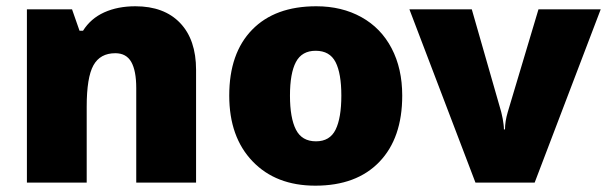

<svg xmlns="http://www.w3.org/2000/svg" viewBox="-20 -583 1938 613"><path d="M415 0V-301.8Q415 -356.9 399.2 -385Q383.3 -413.1 348.1 -413.1Q299.8 -413.1 278.3 -374.5Q256.8 -335.9 256.8 -242.2V0H65.9V-553.2H210L233.9 -484.9H245.1Q269.5 -523.9 312.7 -543.5Q356 -563 412.1 -563Q503.9 -563 554.9 -509.8Q606 -456.5 606 -359.9V0Z M1264.2 -277.8Q1264.2 -142.1 1191.2 -66.2Q1118.2 9.8 986.8 9.8Q860.8 9.8 786.4 -67.9Q711.9 -145.5 711.9 -277.8Q711.9 -413.1 784.9 -488Q857.9 -563 989.7 -563Q1071.3 -563 1133.8 -528.3Q1196.3 -493.7 1230.2 -429Q1264.2 -364.3 1264.2 -277.8ZM905.8 -277.8Q905.8 -206.5 924.8 -169.2Q943.8 -131.8 988.8 -131.8Q1033.2 -131.8 1051.5 -169.2Q1069.8 -206.5 1069.8 -277.8Q1069.8 -348.6 1051.3 -384.8Q1032.7 -420.9 987.8 -420.9Q943.8 -420.9 924.8 -385Q905.8 -349.1 905.8 -277.8Z M1498 0 1287.1 -553.2H1486.3L1580.1 -226.1Q1580.6 -223.6 1582 -217.8Q1583.5 -211.9 1585 -203.9Q1586.4 -195.8 1587.6 -186.8Q1588.9 -177.7 1588.9 -169.9H1592.3Q1592.3 -195.3 1601.1 -225.1L1699.2 -553.2H1897.9L1687 0Z"/></svg>

Font: TypoPRO Open Sans
Style: Regular
Weight: 800
Foundry: Ascender Corporation
Version: Version 1.10